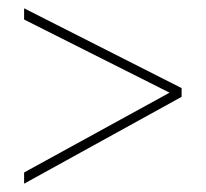

<svg xmlns="http://www.w3.org/2000/svg" viewBox="-20 -587 496 462"><path d="M38 -172 388 -364 38 -540V-567L417 -375V-354L38 -145Z"/></svg>

Font: Noto Sans Bengali Condensed Thin
Style: Regular
Weight: 100
Width: 3
Designer: Joana Ranito - Universal Thirst; Jelle Bosma - Monotype Design Team
Foundry: Universal Thirst ehf.
Version: Version 3.000; ttfautohint (v1.8.4.7-5d5b)